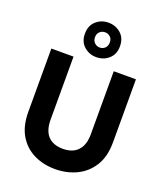

<svg xmlns="http://www.w3.org/2000/svg" viewBox="-174 -1093 1041 1220"><g transform="rotate(20 346.5 -483.5)"><path d="M344 12Q265 12 200.5 -19.5Q136 -51 98.5 -114Q61 -177 61 -273V-700H211V-272Q211 -225 226.5 -192Q242 -159 273 -142.5Q304 -126 346 -126Q390 -126 420.5 -142.5Q451 -159 467 -192Q483 -225 483 -272V-700H633V-273Q633 -177 593.5 -114Q554 -51 488.5 -19.5Q423 12 344 12ZM347 -746Q299 -746 264 -777Q229 -808 229 -862Q229 -917 264 -948Q299 -979 347 -979Q396 -979 431 -948Q466 -917 466 -862Q466 -808 431 -777Q396 -746 347 -746ZM347 -811Q368 -811 382.5 -825Q397 -839 397 -863Q397 -887 382.5 -900.5Q368 -914 347 -914Q327 -914 312 -900.5Q297 -887 297 -863Q297 -839 312 -825Q327 -811 347 -811Z"/></g></svg>

Font: DM Sans 18pt Black
Style: Regular
Weight: 900
Designer: Colophon Foundry, Jonny Pinhorn
Foundry: Colophon Foundry
Version: Version 4.004;gftools[0.9.30]